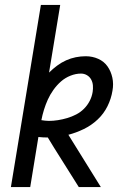

<svg xmlns="http://www.w3.org/2000/svg" viewBox="-20 -755 540 775"><path d="M24 0 145 -735H223L178 -462Q193 -477 210.5 -490Q228 -503 247 -511.5Q266 -520 286 -524Q306 -528 326 -528Q353 -528 376.5 -517.5Q400 -507 414 -487Q428 -467 433.5 -441.5Q439 -416 434 -389Q429 -357 414 -326.5Q399 -296 374 -272.5Q349 -249 318 -234Q287 -219 256 -211L387 0H298L198 -159L173 -200H172Q163 -200 153.5 -200.5Q144 -201 135 -202L102 0ZM177 -267Q195 -267 214 -270Q233 -273 251.5 -278.5Q270 -284 287.5 -293Q305 -302 319 -316Q333 -330 342 -347.5Q351 -365 354 -384Q356 -397 355 -410Q354 -423 348 -434Q342 -445 331 -451.5Q320 -458 307 -458Q286 -458 264.5 -449.5Q243 -441 226 -426Q209 -411 195.5 -392Q182 -373 173 -353Q164 -333 157.5 -312Q151 -291 147 -270Q154 -269 161.5 -268Q169 -267 177 -267Z"/></svg>

Font: Iosevka Web
Style: Italic
Weight: 400
Italic angle: -9°
Monospace: yes
Designer: Belleve Invis
Foundry: Belleve Invis
Version: Version 28.0.3; ttfautohint (v1.8.3)